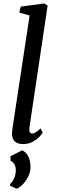

<svg xmlns="http://www.w3.org/2000/svg" viewBox="-20 -838 338 1130"><path d="M153.2 -87.9Q150.7 -70.9 155.1 -61.6Q159.5 -52.4 168 -52.4Q177.2 -52.4 188.7 -58.5Q200.2 -64.6 218.7 -82.3L231.7 -57.1Q227.2 -49.9 212.5 -33.8Q197.7 -17.7 173.1 -3.9Q148.5 10 113.8 10Q96.1 10 81.5 3.9Q67 -2.3 58.7 -16.1Q50.4 -29.9 50.8 -52.1Q50.8 -56.3 51.3 -62.7Q51.9 -69 52.7 -75.6Q53.5 -82.2 54 -86.4L154.2 -746.7L93.2 -764.2L102.1 -799.2L239.6 -817.7L260.3 -805.1ZM77.4 272.7 39.2 255 39.4 244.9Q53.2 234.2 63.3 210.4Q73.4 186.6 73 161.4Q72.8 142.7 64.5 128.7Q56.2 114.7 41.8 108.2V81.4L110.9 46.5Q136 60.2 147.1 83.9Q158.1 107.6 159.5 137.3Q161.1 169.5 147 198.8Q132.9 228.2 113.1 248.1Q93.3 268.1 77.4 272.7Z"/></svg>

Font: Merriweather Light
Style: Italic
Weight: 300
Italic angle: -7.8°
Designer: Eben Sorkin
Foundry: Eben Sorkin
Version: Version 2.101